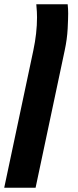

<svg xmlns="http://www.w3.org/2000/svg" viewBox="-80 -652 370 906"><path d="M-60.1 233.9 77.1 -413.1Q94.7 -495.6 94.7 -570.3Q94.7 -583.5 94 -596.4Q93.3 -609.4 91.3 -631.8H239.3Q241.7 -609.9 241.7 -588.4Q241.7 -566.4 239.3 -516.8Q236.8 -467.3 225.1 -413.1L87.9 233.9Z"/></svg>

Font: Open Sans
Style: Bold Italic
Weight: 700
Italic angle: -12°
Designer: Monotype Design Team
Foundry: Monotype Imaging Inc.
Version: Version 3.003; ttfautohint (v1.8.4)